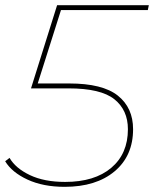

<svg xmlns="http://www.w3.org/2000/svg" viewBox="-20 -720 596 743"><path d="M230 3Q147 3 86.5 -25Q26 -53 0 -96L17 -109Q40 -69 95.5 -42.5Q151 -16 232 -16Q346 -16 410.5 -70.5Q475 -125 475 -220Q475 -294 422.5 -336Q370 -378 245 -378H100L201 -700H556L552 -681H216L126 -397H248Q377 -397 436 -350Q495 -303 495 -220Q495 -117 423.5 -57Q352 3 230 3Z"/></svg>

Font: Montserrat Thin
Style: Italic
Weight: 100
Italic angle: -11.3°
Designer: Julieta Ulanovsky
Foundry: Julieta Ulanovsky
Version: Version 9.000; ttfautohint (v1.8.4.7-5d5b)